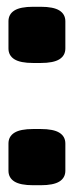

<svg xmlns="http://www.w3.org/2000/svg" viewBox="-20 -545 218 567"><path d="M78 2Q40 2 22.5 -9Q5 -20 5 -41V-121Q5 -142 22.5 -153Q40 -164 78 -164H100Q138 -164 155.5 -153Q173 -142 173 -121V-41Q173 -20 155.5 -9Q138 2 100 2ZM78 -359Q40 -359 22.5 -370Q5 -381 5 -402V-482Q5 -503 22.5 -514Q40 -525 78 -525H100Q138 -525 155.5 -514Q173 -503 173 -482V-402Q173 -381 155.5 -370Q138 -359 100 -359Z"/></svg>

Font: Asap Condensed Black
Style: Regular
Weight: 900
Width: 3
Designer: Pablo Cosgaya
Foundry: Omnibus-Type
Version: Version 3.001; ttfautohint (v1.8.4.7-5d5b)